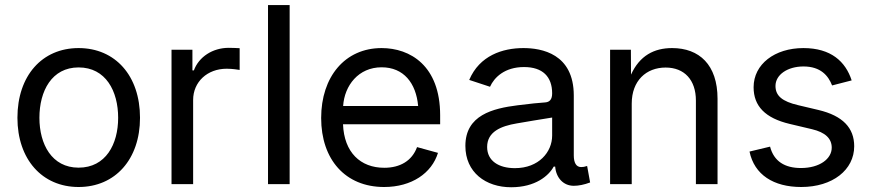

<svg xmlns="http://www.w3.org/2000/svg" viewBox="-20 -748 3540 780"><path d="M299.3 11.7C448.2 11.7 548.8 -101.1 548.8 -269.5C548.8 -440.4 448.2 -552.7 299.3 -552.7C150.9 -552.7 50.8 -440.4 50.8 -269.5C50.8 -101.1 150.9 11.7 299.3 11.7ZM299.3 -66.9C190.4 -66.9 140.1 -162.1 140.1 -269.5C140.1 -378.4 190.4 -474.1 299.3 -474.1C409.7 -474.1 460 -377.9 460 -269.5C460 -162.1 409.7 -66.9 299.3 -66.9Z M676.8 0H764.6V-341.8C764.6 -415.5 822.3 -468.8 900.9 -468.8C924.3 -468.8 948.2 -464.8 953.6 -463.9V-552.2C943.4 -552.7 921.9 -553.7 909.2 -553.7C844.2 -553.7 787.6 -517.1 767.6 -461.9H761.7V-545.9H676.8Z M1156.7 -727.5H1068.8V0H1156.7Z M1540.5 11.7C1652.3 11.7 1733.9 -44.4 1759.3 -127L1674.3 -150.4C1653.8 -94.7 1605.5 -66.4 1541 -66.4C1444.3 -66.4 1377.9 -128.9 1373.5 -243.2H1768.1V-279.8C1768.1 -481.4 1646 -552.7 1530.3 -552.7C1381.3 -552.7 1284.7 -436 1284.7 -268.6C1284.7 -100.6 1382.3 11.7 1540.5 11.7ZM1374 -317.4C1379.4 -400.9 1436.5 -474.6 1530.3 -474.6C1620.1 -474.6 1670.4 -410.2 1678.7 -317.4Z M2056.6 12.7C2155.3 12.7 2209.5 -34.2 2229.5 -71.3H2235.4C2238.8 -26.9 2267.6 6.8 2311 6.8C2330.6 6.8 2353 2.4 2377.4 -6.8L2365.2 -73.7C2354.5 -70.3 2349.1 -69.3 2340.8 -69.3C2320.8 -69.3 2311 -86.9 2311 -116.7V-359.9C2311 -530.3 2179.7 -552.7 2106.4 -552.7C2022 -552.7 1928.2 -522.5 1886.2 -423.3L1970.7 -395.5C1987.8 -433.6 2030.3 -475.6 2108.9 -475.6C2184.6 -475.6 2223.1 -436.5 2223.1 -368.7C2223.1 -343.3 2212.4 -333.5 2195.3 -332C2168.5 -330.1 2136.2 -327.1 2083 -320.3C1981.9 -307.6 1870.6 -280.3 1870.6 -155.3C1870.6 -47.9 1953.1 12.7 2056.6 12.7ZM2071.8 -64.9C2006.3 -64.9 1959 -94.2 1959 -150.9C1959 -212.9 2015.1 -235.8 2079.1 -246.6C2116.2 -252.9 2178.7 -263.7 2223.1 -270.5V-197.3C2223.1 -130.4 2168.9 -64.9 2071.8 -64.9Z M2546.4 -327.1C2546.4 -420.4 2605.5 -473.6 2684.1 -473.6C2760.3 -473.6 2807.1 -423.3 2807.1 -339.4V0H2895V-346.7C2895 -484.9 2820.8 -552.7 2710.4 -552.7C2637.2 -552.7 2578.6 -522 2543.5 -444.8L2543 -545.9H2458.5V0H2546.4Z M3234.9 11.7C3362.8 11.7 3450.2 -58.1 3450.2 -153.8C3450.2 -228.5 3403.8 -277.8 3304.7 -301.3L3222.2 -320.8C3158.2 -335.9 3130.4 -358.4 3130.4 -398.9C3130.4 -444.3 3179.2 -478 3244.1 -478C3314.5 -478 3345.2 -439.9 3360.4 -400.9L3439.9 -421.4C3415 -498 3356 -552.7 3243.7 -552.7C3127.4 -552.7 3041.5 -487.3 3041.5 -393.6C3041.5 -316.9 3088.9 -268.1 3188 -244.6L3278.8 -223.1C3332.5 -210.4 3358.9 -185.5 3358.9 -147.9C3358.9 -103 3310.1 -65.4 3233.9 -65.4C3168.5 -65.4 3124 -92.3 3108.4 -152.3L3024.9 -132.3C3044.4 -38.1 3122.6 11.7 3234.9 11.7Z"/></svg>

Font: Raveo
Style: Regular
Weight: 400
Designer: Jakub Foglar, Rasmus Andersson (Inter)
Foundry: Jakubfoglar.com
Version: Version 1.100;Glyphs 3.2.3 (3260)